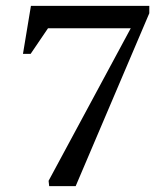

<svg xmlns="http://www.w3.org/2000/svg" viewBox="-20 -632 564 652"><path d="M147 0 145 -18 424 -536H143L84 -449H58L85 -612H487V-587L237 0Z"/></svg>

Font: Ancizar Serif Light
Style: Regular
Weight: 400
Version: Version 8.100